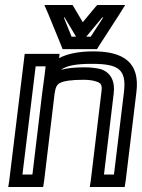

<svg xmlns="http://www.w3.org/2000/svg" viewBox="-20 -725 569 770"><path d="M354 -519C299 -519 251 -510 217 -492L219 -509H194H104H79L76 -484L17 0L13 25H38H128H153L157 0L199 -350C203 -376 208 -385 220 -392C235 -400 264 -405 314 -405C335 -405 351 -403 363 -399C387 -392 391 -385 386 -350L344 0L340 25H365H455H480L484 0L527 -355C542 -474 476 -519 354 -519ZM149 -350 143 -300 110 -25H70L123 -459H163L159 -425L149 -350ZM348 -469C456 -469 488 -447 477 -355L437 -25H397L436 -350C442 -398 425 -435 383 -448C366 -452 344 -455 320 -455C282 -455 249 -452 225 -445C245 -461 283 -469 348 -469ZM246 -528H353H369L377 -541L459 -668L482 -705H441H383H370L361 -695L312 -636L277 -695L271 -705H258H200H158L174 -668L226 -541L231 -528H246ZM325 -578H326L390 -655H394L344 -578H325ZM267 -578 236 -655H239L285 -578H267Z"/></svg>

Font: Gamestation Display Outline
Style: Italic
Weight: 400
Designer: Jonas Hecksher
Foundry: Jonas Hecksher, Playtypeª, e-types AS
Version: Version 1.003